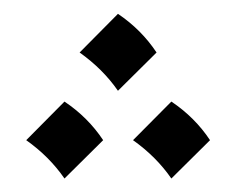

<svg xmlns="http://www.w3.org/2000/svg" viewBox="-20 -254 346 279"><path d="M73.7 -106.4Q107.9 -83.5 129.9 -50.3L73.7 5.4Q51.8 -26.4 18.1 -50.3ZM229 -106.4Q263.2 -83.5 285.2 -50.3L229 5.4Q207 -26.4 173.3 -50.3ZM151.4 -233.9Q185.5 -210.9 207.5 -177.7L151.4 -122.1Q129.4 -153.8 95.7 -177.7Z"/></svg>

Font: Lateef
Style: Bold
Weight: 700
Designer: SIL International
Foundry: SIL International
Version: Version 4.200